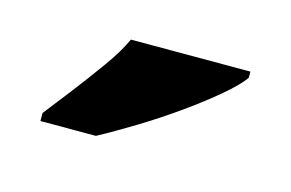

<svg xmlns="http://www.w3.org/2000/svg" viewBox="-39 -837 456 301"><g transform="rotate(15 189.0 -686.0)"><path d="M40 -619Q55 -638 75 -664Q95 -690 114.5 -717Q134 -744 144 -766H338V-756Q329 -743 305.5 -723Q282 -703 251 -681Q220 -659 188 -639.5Q156 -620 130 -606H40Z"/></g></svg>

Font: Noto Serif Tamil Black
Style: Italic
Weight: 900
Italic angle: -12°
Designer: Indian Type Foundry, Tom Grace, and the Monotype Design Team
Foundry: Monotype Imaging Inc.
Version: Version 2.003; ttfautohint (v1.8.4.7-5d5b)